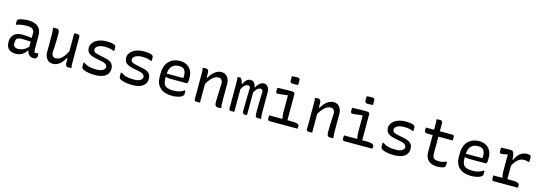

<svg xmlns="http://www.w3.org/2000/svg" viewBox="18 -1866 8365 2976"><g transform="rotate(15 4200.0 -378.0)"><path d="M495 -352Q495 -325 495 -297.5Q495 -270 495 -242.5Q495 -215 495 -187.5Q495 -160 495 -132Q495 -118 496.5 -108Q498 -98 502 -89Q507 -85 513.5 -83.5Q520 -82 528 -82Q535 -82 542 -83.5Q549 -85 554 -88H565Q565 -77 565.5 -67Q566 -57 566 -46Q566 -33 561 -22Q556 -11 548 -6Q541 -1 530 1.5Q519 4 507 4Q484 4 464.5 -4.5Q445 -13 431 -29Q417 -45 409.5 -67Q402 -89 402 -117Q402 -149 402 -184.5Q402 -220 402 -249Q402 -277 402.5 -300Q403 -323 403 -344Q403 -365 403 -386Q396 -412 380.5 -427Q365 -442 340 -448Q315 -454 276 -454Q247 -454 220.5 -451.5Q194 -449 169.5 -443Q145 -437 121 -428H111Q110 -440 109.5 -453Q109 -466 109 -479Q109 -488 111.5 -496Q114 -504 119 -509Q127 -517 151 -524.5Q175 -532 210.5 -537Q246 -542 286 -542Q339 -542 378.5 -529Q418 -516 444 -492Q470 -468 482.5 -433Q495 -398 495 -352ZM164 -142Q164 -107 183.5 -90Q203 -73 242 -73Q273 -73 302.5 -82.5Q332 -92 361 -114Q390 -136 419 -173L421 -90H396Q380 -62 355 -39Q330 -16 296.5 -3Q263 10 223 10Q175 10 141 -7Q107 -24 89 -56.5Q71 -89 71 -135V-154Q71 -186 83 -213.5Q95 -241 117.5 -261.5Q140 -282 171.5 -293Q203 -304 242 -304Q279 -304 313 -302Q347 -300 376 -296.5Q405 -293 426 -289Q433 -287 436.5 -278Q440 -269 441.5 -256Q443 -243 443 -229Q410 -233 380 -234.5Q350 -236 320.5 -237Q291 -238 258 -238Q231 -238 212 -233Q193 -228 179 -217Q172 -205 168 -191Q164 -177 164 -158Z M738 -534Q753 -534 763 -527.5Q773 -521 779 -506Q785 -491 785 -462Q785 -423 784.5 -385.5Q784 -348 782.5 -310Q781 -272 779 -233Q777 -194 774 -153Q779 -119 796.5 -101.5Q814 -84 842 -84Q869 -84 894.5 -96Q920 -108 944 -131.5Q968 -155 990 -190Q1012 -225 1031 -271V-131H1009Q986 -89 957 -57Q928 -25 893.5 -7Q859 11 819 11Q789 11 765 -1Q741 -13 724.5 -34Q708 -55 699 -81.5Q690 -108 690 -138Q690 -182 690 -225.5Q690 -269 690 -313Q690 -357 690 -399Q690 -436 688 -467Q686 -498 681 -532Q696 -533 709.5 -533.5Q723 -534 738 -534ZM1073 -533Q1086 -533 1094 -529Q1102 -525 1106.5 -517Q1111 -509 1111 -496Q1111 -428 1111 -361Q1111 -294 1111 -228Q1111 -162 1111 -96Q1111 -75 1111.5 -57.5Q1112 -40 1113.5 -26Q1115 -12 1118 0Q1109 0 1099.5 0.5Q1090 1 1081.5 1.5Q1073 2 1064 2Q1052 2 1041.5 -4Q1031 -10 1025.5 -24Q1020 -38 1020 -61Q1020 -141 1020 -220Q1020 -299 1020 -377.5Q1020 -456 1020 -532Q1029 -533 1037.5 -533Q1046 -533 1055 -533Q1064 -533 1073 -533Z M1496 -79Q1560 -79 1593 -97Q1626 -115 1634 -144Q1634 -164 1626.5 -178.5Q1619 -193 1599 -204.5Q1579 -216 1541 -224L1441 -244Q1389 -255 1357 -272Q1325 -289 1310 -314.5Q1295 -340 1295 -373Q1295 -410 1313 -441Q1331 -472 1363.5 -494.5Q1396 -517 1441 -529.5Q1486 -542 1540 -542Q1578 -542 1607 -538Q1636 -534 1654.5 -527.5Q1673 -521 1679 -514Q1684 -510 1686.5 -504.5Q1689 -499 1690 -492Q1691 -485 1691 -476Q1691 -463 1690.5 -451Q1690 -439 1689 -427H1678Q1658 -436 1637.5 -442Q1617 -448 1593 -451Q1569 -454 1536 -454Q1491 -454 1457.5 -443.5Q1424 -433 1405.5 -414.5Q1387 -396 1387 -372Q1387 -357 1393.5 -345Q1400 -333 1420 -324Q1440 -315 1478 -307L1575 -287Q1628 -277 1660 -258.5Q1692 -240 1706 -213Q1720 -186 1720 -152Q1720 -99 1694 -63Q1668 -27 1616.5 -8.5Q1565 10 1490 10Q1451 10 1418 6Q1385 2 1359 -5Q1333 -12 1315 -20Q1297 -28 1288 -37Q1282 -44 1279 -53.5Q1276 -63 1276 -77Q1276 -93 1276.5 -106.5Q1277 -120 1277 -133H1288Q1311 -118 1332.5 -107.5Q1354 -97 1377.5 -91Q1401 -85 1430 -82Q1459 -79 1496 -79Z M2096 -79Q2160 -79 2193 -97Q2226 -115 2234 -144Q2234 -164 2226.5 -178.5Q2219 -193 2199 -204.5Q2179 -216 2141 -224L2041 -244Q1989 -255 1957 -272Q1925 -289 1910 -314.5Q1895 -340 1895 -373Q1895 -410 1913 -441Q1931 -472 1963.5 -494.5Q1996 -517 2041 -529.5Q2086 -542 2140 -542Q2178 -542 2207 -538Q2236 -534 2254.5 -527.5Q2273 -521 2279 -514Q2284 -510 2286.5 -504.5Q2289 -499 2290 -492Q2291 -485 2291 -476Q2291 -463 2290.5 -451Q2290 -439 2289 -427H2278Q2258 -436 2237.5 -442Q2217 -448 2193 -451Q2169 -454 2136 -454Q2091 -454 2057.5 -443.5Q2024 -433 2005.5 -414.5Q1987 -396 1987 -372Q1987 -357 1993.5 -345Q2000 -333 2020 -324Q2040 -315 2078 -307L2175 -287Q2228 -277 2260 -258.5Q2292 -240 2306 -213Q2320 -186 2320 -152Q2320 -99 2294 -63Q2268 -27 2216.5 -8.5Q2165 10 2090 10Q2051 10 2018 6Q1985 2 1959 -5Q1933 -12 1915 -20Q1897 -28 1888 -37Q1882 -44 1879 -53.5Q1876 -63 1876 -77Q1876 -93 1876.5 -106.5Q1877 -120 1877 -133H1888Q1911 -118 1932.5 -107.5Q1954 -97 1977.5 -91Q2001 -85 2030 -82Q2059 -79 2096 -79Z M2716 -543Q2778 -543 2825 -518Q2872 -493 2898.5 -445.5Q2925 -398 2925 -330V-291Q2925 -274 2922.5 -261.5Q2920 -249 2915 -242.5Q2910 -236 2902 -236H2638Q2620 -236 2604 -238.5Q2588 -241 2575 -245L2551 -240L2545 -300H2832Q2834 -308 2834.5 -316.5Q2835 -325 2835 -333Q2835 -371 2826.5 -397Q2818 -423 2800 -442Q2784 -453 2765 -458Q2746 -463 2718 -463Q2647 -463 2606 -416.5Q2565 -370 2565 -271V-213Q2565 -191 2568.5 -172.5Q2572 -154 2579 -138Q2586 -122 2596 -109Q2620 -90 2652.5 -81Q2685 -72 2731 -72Q2767 -72 2796.5 -77Q2826 -82 2852.5 -93Q2879 -104 2904 -121H2914Q2915 -109 2915.5 -96.5Q2916 -84 2916 -72Q2916 -59 2912.5 -50Q2909 -41 2902 -34Q2888 -20 2861.5 -9.5Q2835 1 2801 6.5Q2767 12 2729 12Q2671 12 2623.5 -3.5Q2576 -19 2542.5 -49Q2509 -79 2491.5 -122.5Q2474 -166 2474 -222V-280Q2474 -345 2492.5 -394.5Q2511 -444 2544.5 -477Q2578 -510 2622 -526.5Q2666 -543 2716 -543Z M3521 0Q3506 1 3493 1.5Q3480 2 3465 2Q3451 2 3440 -4.5Q3429 -11 3423 -26.5Q3417 -42 3417 -70Q3417 -122 3418.5 -171.5Q3420 -221 3422.5 -272Q3425 -323 3428 -379Q3423 -415 3405.5 -432.5Q3388 -450 3358 -450Q3334 -450 3308.5 -438Q3283 -426 3258.5 -403Q3234 -380 3210.5 -346.5Q3187 -313 3167 -269L3166 -401H3192Q3215 -443 3244.5 -474.5Q3274 -506 3309.5 -524.5Q3345 -543 3384 -543Q3414 -543 3438 -531Q3462 -519 3478.5 -498Q3495 -477 3504 -450Q3513 -423 3513 -393Q3513 -348 3513 -302.5Q3513 -257 3513 -212Q3513 -167 3513 -121Q3513 -88 3514.5 -59.5Q3516 -31 3521 0ZM3181 1Q3172 2 3163.5 2Q3155 2 3146.5 2Q3138 2 3129 2Q3119 2 3111.5 0Q3104 -2 3099 -6Q3094 -10 3092 -15.5Q3090 -21 3090 -29Q3090 -82 3090 -133Q3090 -184 3090 -234.5Q3090 -285 3090 -335.5Q3090 -386 3090 -437Q3090 -469 3088.5 -492Q3087 -515 3082 -533Q3093 -533 3102 -533.5Q3111 -534 3119.5 -534.5Q3128 -535 3137 -535Q3150 -535 3160 -528.5Q3170 -522 3175.5 -508.5Q3181 -495 3181 -471Q3181 -392 3181 -312.5Q3181 -233 3181 -154.5Q3181 -76 3181 1Z M4161 0Q4153 0 4144 0.5Q4135 1 4126 1.5Q4117 2 4108 2Q4094 2 4084.5 -3.5Q4075 -9 4070 -24Q4065 -39 4065 -67Q4065 -100 4065.5 -133.5Q4066 -167 4066.5 -200.5Q4067 -234 4067.5 -269Q4068 -304 4069.5 -340Q4071 -376 4072 -413Q4070 -433 4061 -442Q4052 -451 4035 -451Q4015 -451 3996 -438.5Q3977 -426 3959 -401Q3941 -376 3922 -341L3917 -449H3946Q3960 -478 3978 -498.5Q3996 -519 4017.5 -531Q4039 -543 4063 -543Q4083 -543 4099.5 -534.5Q4116 -526 4128 -511Q4140 -496 4146.5 -477.5Q4153 -459 4153 -437Q4153 -397 4153 -357.5Q4153 -318 4153 -278.5Q4153 -239 4153 -199Q4153 -159 4153 -119Q4153 -86 4154.5 -58.5Q4156 -31 4161 0ZM3935 0Q3929 0 3922 0.5Q3915 1 3908.5 1Q3902 1 3895 1Q3885 1 3877.5 -4.5Q3870 -10 3866 -23Q3862 -36 3862 -60Q3862 -94 3862.5 -127.5Q3863 -161 3863.5 -195Q3864 -229 3864.5 -264Q3865 -299 3866.5 -336.5Q3868 -374 3869 -413Q3868 -427 3863 -435Q3858 -443 3850 -447Q3842 -451 3830 -451Q3812 -451 3794.5 -440Q3777 -429 3759 -404.5Q3741 -380 3720 -337L3712 -447H3739Q3753 -479 3770 -500Q3787 -521 3807 -531.5Q3827 -542 3851 -542Q3871 -542 3887 -533Q3903 -524 3913.5 -509Q3924 -494 3929.5 -476Q3935 -458 3935 -439Q3935 -390 3935.5 -338.5Q3936 -287 3936 -232.5Q3936 -178 3935.5 -120Q3935 -62 3935 0ZM3732 1Q3726 2 3719.5 2Q3713 2 3707 2Q3701 2 3694.5 2.5Q3688 3 3681 3Q3673 3 3666.5 2Q3660 1 3655.5 -2Q3651 -5 3649 -10Q3647 -15 3647 -22Q3647 -92 3647 -160.5Q3647 -229 3647 -298Q3647 -367 3647 -436Q3647 -468 3645.5 -490.5Q3644 -513 3641 -533Q3646 -534 3652 -534Q3658 -534 3663 -534.5Q3668 -535 3673.5 -535Q3679 -535 3685 -535Q3692 -535 3700 -524.5Q3708 -514 3715.5 -498.5Q3723 -483 3727.5 -466.5Q3732 -450 3732 -437Q3732 -371 3732 -298.5Q3732 -226 3732 -150.5Q3732 -75 3732 1Z M4476 -68 4480 -96Q4475 -114 4472 -134.5Q4469 -155 4469 -180Q4469 -208 4469 -235.5Q4469 -263 4469 -291Q4469 -319 4469 -347Q4469 -375 4469 -402.5Q4469 -430 4469 -458L4459 -460Q4425 -456 4396 -452Q4367 -448 4344.5 -446Q4322 -444 4303 -444Q4296 -444 4290.5 -448Q4285 -452 4281.5 -460Q4278 -468 4278 -479Q4278 -492 4279 -505.5Q4280 -519 4281 -532Q4320 -534 4359.5 -535Q4399 -536 4437 -536.5Q4475 -537 4510 -537Q4527 -537 4538 -533.5Q4549 -530 4555 -522.5Q4561 -515 4561 -501Q4561 -457 4561 -412.5Q4561 -368 4561 -324Q4561 -280 4561 -236Q4561 -192 4561 -149Q4561 -106 4561 -63ZM4268 -86H4638Q4673 -86 4697.5 -81Q4722 -76 4735.5 -67Q4749 -58 4749 -46Q4749 -38 4748.5 -30.5Q4748 -23 4747.5 -15.5Q4747 -8 4746 0H4303Q4289 0 4281 -4Q4273 -8 4270 -16Q4267 -24 4267 -36Q4267 -46 4267 -54Q4267 -62 4267.5 -70Q4268 -78 4268 -86ZM4451 -763Q4461 -764 4471.5 -765Q4482 -766 4493.5 -766.5Q4505 -767 4516 -767.5Q4527 -768 4538 -768Q4557 -768 4569 -760.5Q4581 -753 4581 -737V-658Q4571 -657 4560.5 -656Q4550 -655 4539.5 -654.5Q4529 -654 4518 -653.5Q4507 -653 4496 -653Q4476 -653 4463.5 -662.5Q4451 -672 4451 -687Z M5321 0Q5306 1 5293 1.5Q5280 2 5265 2Q5251 2 5240 -4.5Q5229 -11 5223 -26.5Q5217 -42 5217 -70Q5217 -122 5218.5 -171.5Q5220 -221 5222.5 -272Q5225 -323 5228 -379Q5223 -415 5205.5 -432.5Q5188 -450 5158 -450Q5134 -450 5108.5 -438Q5083 -426 5058.5 -403Q5034 -380 5010.5 -346.5Q4987 -313 4967 -269L4966 -401H4992Q5015 -443 5044.5 -474.5Q5074 -506 5109.5 -524.5Q5145 -543 5184 -543Q5214 -543 5238 -531Q5262 -519 5278.5 -498Q5295 -477 5304 -450Q5313 -423 5313 -393Q5313 -348 5313 -302.5Q5313 -257 5313 -212Q5313 -167 5313 -121Q5313 -88 5314.5 -59.5Q5316 -31 5321 0ZM4981 1Q4972 2 4963.5 2Q4955 2 4946.5 2Q4938 2 4929 2Q4919 2 4911.5 0Q4904 -2 4899 -6Q4894 -10 4892 -15.5Q4890 -21 4890 -29Q4890 -82 4890 -133Q4890 -184 4890 -234.5Q4890 -285 4890 -335.5Q4890 -386 4890 -437Q4890 -469 4888.5 -492Q4887 -515 4882 -533Q4893 -533 4902 -533.5Q4911 -534 4919.5 -534.5Q4928 -535 4937 -535Q4950 -535 4960 -528.5Q4970 -522 4975.5 -508.5Q4981 -495 4981 -471Q4981 -392 4981 -312.5Q4981 -233 4981 -154.5Q4981 -76 4981 1Z M5676 -68 5680 -96Q5675 -114 5672 -134.5Q5669 -155 5669 -180Q5669 -208 5669 -235.5Q5669 -263 5669 -291Q5669 -319 5669 -347Q5669 -375 5669 -402.5Q5669 -430 5669 -458L5659 -460Q5625 -456 5596 -452Q5567 -448 5544.5 -446Q5522 -444 5503 -444Q5496 -444 5490.5 -448Q5485 -452 5481.5 -460Q5478 -468 5478 -479Q5478 -492 5479 -505.5Q5480 -519 5481 -532Q5520 -534 5559.5 -535Q5599 -536 5637 -536.5Q5675 -537 5710 -537Q5727 -537 5738 -533.5Q5749 -530 5755 -522.5Q5761 -515 5761 -501Q5761 -457 5761 -412.5Q5761 -368 5761 -324Q5761 -280 5761 -236Q5761 -192 5761 -149Q5761 -106 5761 -63ZM5468 -86H5838Q5873 -86 5897.5 -81Q5922 -76 5935.5 -67Q5949 -58 5949 -46Q5949 -38 5948.5 -30.5Q5948 -23 5947.5 -15.5Q5947 -8 5946 0H5503Q5489 0 5481 -4Q5473 -8 5470 -16Q5467 -24 5467 -36Q5467 -46 5467 -54Q5467 -62 5467.5 -70Q5468 -78 5468 -86ZM5651 -763Q5661 -764 5671.5 -765Q5682 -766 5693.5 -766.5Q5705 -767 5716 -767.5Q5727 -768 5738 -768Q5757 -768 5769 -760.5Q5781 -753 5781 -737V-658Q5771 -657 5760.5 -656Q5750 -655 5739.5 -654.5Q5729 -654 5718 -653.5Q5707 -653 5696 -653Q5676 -653 5663.5 -662.5Q5651 -672 5651 -687Z M6296 -79Q6360 -79 6393 -97Q6426 -115 6434 -144Q6434 -164 6426.5 -178.5Q6419 -193 6399 -204.5Q6379 -216 6341 -224L6241 -244Q6189 -255 6157 -272Q6125 -289 6110 -314.5Q6095 -340 6095 -373Q6095 -410 6113 -441Q6131 -472 6163.5 -494.5Q6196 -517 6241 -529.5Q6286 -542 6340 -542Q6378 -542 6407 -538Q6436 -534 6454.5 -527.5Q6473 -521 6479 -514Q6484 -510 6486.5 -504.5Q6489 -499 6490 -492Q6491 -485 6491 -476Q6491 -463 6490.5 -451Q6490 -439 6489 -427H6478Q6458 -436 6437.5 -442Q6417 -448 6393 -451Q6369 -454 6336 -454Q6291 -454 6257.5 -443.5Q6224 -433 6205.5 -414.5Q6187 -396 6187 -372Q6187 -357 6193.5 -345Q6200 -333 6220 -324Q6240 -315 6278 -307L6375 -287Q6428 -277 6460 -258.5Q6492 -240 6506 -213Q6520 -186 6520 -152Q6520 -99 6494 -63Q6468 -27 6416.5 -8.5Q6365 10 6290 10Q6251 10 6218 6Q6185 2 6159 -5Q6133 -12 6115 -20Q6097 -28 6088 -37Q6082 -44 6079 -53.5Q6076 -63 6076 -77Q6076 -93 6076.5 -106.5Q6077 -120 6077 -133H6088Q6111 -118 6132.5 -107.5Q6154 -97 6177.5 -91Q6201 -85 6230 -82Q6259 -79 6296 -79Z M6663 -532H7089Q7104 -532 7111 -523.5Q7118 -515 7118 -497Q7118 -488 7118 -479.5Q7118 -471 7117.5 -462.5Q7117 -454 7117 -446H6728Q6710 -446 6697 -448.5Q6684 -451 6676 -456Q6668 -461 6665 -469Q6662 -477 6662 -487Q6662 -496 6662 -503.5Q6662 -511 6662.5 -518Q6663 -525 6663 -532ZM7116 -105Q7116 -93 7116.5 -81Q7117 -69 7117 -57Q7117 -42 7112.5 -31Q7108 -20 7097 -12Q7091 -8 7080 -4.5Q7069 -1 7054 1.5Q7039 4 7022 5.5Q7005 7 6989 7Q6945 7 6909.5 -3.5Q6874 -14 6848.5 -36Q6823 -58 6809 -93Q6795 -128 6795 -176Q6795 -230 6795 -283.5Q6795 -337 6795 -390.5Q6795 -444 6795 -497.5Q6795 -551 6795 -604Q6795 -630 6794 -654.5Q6793 -679 6790 -700Q6806 -702 6821 -702.5Q6836 -703 6850 -703Q6861 -703 6869 -698Q6877 -693 6882 -682.5Q6887 -672 6887 -656Q6887 -597 6887 -538.5Q6887 -480 6887 -421.5Q6887 -363 6887 -304.5Q6887 -246 6887 -187Q6887 -158 6891 -137.5Q6895 -117 6905 -103Q6920 -90 6940.5 -84.5Q6961 -79 6988 -79Q7011 -79 7030.5 -81Q7050 -83 7068 -89Q7086 -95 7106 -105Z M7516 -543Q7578 -543 7625 -518Q7672 -493 7698.5 -445.5Q7725 -398 7725 -330V-291Q7725 -274 7722.5 -261.5Q7720 -249 7715 -242.5Q7710 -236 7702 -236H7438Q7420 -236 7404 -238.5Q7388 -241 7375 -245L7351 -240L7345 -300H7632Q7634 -308 7634.5 -316.5Q7635 -325 7635 -333Q7635 -371 7626.5 -397Q7618 -423 7600 -442Q7584 -453 7565 -458Q7546 -463 7518 -463Q7447 -463 7406 -416.5Q7365 -370 7365 -271V-213Q7365 -191 7368.5 -172.5Q7372 -154 7379 -138Q7386 -122 7396 -109Q7420 -90 7452.5 -81Q7485 -72 7531 -72Q7567 -72 7596.5 -77Q7626 -82 7652.5 -93Q7679 -104 7704 -121H7714Q7715 -109 7715.5 -96.5Q7716 -84 7716 -72Q7716 -59 7712.5 -50Q7709 -41 7702 -34Q7688 -20 7661.5 -9.5Q7635 1 7601 6.5Q7567 12 7529 12Q7471 12 7423.5 -3.5Q7376 -19 7342.5 -49Q7309 -79 7291.5 -122.5Q7274 -166 7274 -222V-280Q7274 -345 7292.5 -394.5Q7311 -444 7344.5 -477Q7378 -510 7422 -526.5Q7466 -543 7516 -543Z M8006 -66 8010 -95Q8006 -108 8003.5 -122Q8001 -136 7999.5 -152Q7998 -168 7998 -185Q7998 -230 7998 -275Q7998 -320 7998 -365Q7998 -410 7998 -454L7988 -456Q7958 -449 7933 -444.5Q7908 -440 7892 -440Q7882 -440 7875 -449Q7868 -458 7868 -475Q7868 -490 7869 -504.5Q7870 -519 7871 -532Q7883 -533 7896.5 -533.5Q7910 -534 7923 -534.5Q7936 -535 7950 -535.5Q7964 -536 7977.5 -536.5Q7991 -537 8005 -537Q8019 -537 8032 -537Q8043 -537 8052 -531Q8061 -525 8068 -513Q8075 -501 8079.5 -483Q8084 -465 8086.5 -441Q8089 -417 8090 -387Q8090 -351 8090 -310.5Q8090 -270 8090 -227Q8090 -184 8090 -141Q8090 -98 8090 -57ZM8076 -397H8098Q8129 -469 8177 -506.5Q8225 -544 8285 -544Q8308 -544 8321.5 -540.5Q8335 -537 8341 -531Q8346 -526 8348.5 -517.5Q8351 -509 8351 -495Q8351 -477 8349.5 -460.5Q8348 -444 8347 -428H8336Q8319 -435 8303 -438.5Q8287 -442 8266 -442Q8231 -442 8199 -426.5Q8167 -411 8137 -375.5Q8107 -340 8079 -280ZM7865 -86H8179Q8211 -86 8234.5 -81Q8258 -76 8270.5 -67Q8283 -58 8283 -46Q8283 -38 8283 -30.5Q8283 -23 8282.5 -15.5Q8282 -8 8281 0H7900Q7879 0 7871.5 -10Q7864 -20 7864 -38Q7864 -47 7864 -55Q7864 -63 7864.5 -70.5Q7865 -78 7865 -86Z"/></g></svg>

Font: Rec Mono Semicasual
Style: Regular
Weight: 400
Version: Version 1.085; ttfautohint (v1.8.4.7-5d5b)